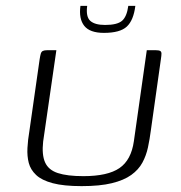

<svg xmlns="http://www.w3.org/2000/svg" viewBox="-20 -631 617 654"><path d="M494 -188Q490 -157 484 -129Q478 -101 465 -77Q452 -53 427 -35Q402 -17 361 -7Q320 3 258 3Q197 3 159.5 -7Q122 -17 103 -35Q84 -53 78 -76Q72 -99 73.5 -127Q75 -155 80 -184L115 -429Q117 -442 119 -448.5Q121 -455 126 -457.5Q131 -460 141 -460H172L127 -149Q122 -104 133.5 -78Q145 -52 177 -41.5Q209 -31 264 -31Q347 -31 387 -58.5Q427 -86 436 -150L480 -460H510Q521 -460 525.5 -457.5Q530 -455 530 -448.5Q530 -442 528 -429ZM334 -519Q286 -519 267 -543Q248 -567 254 -611H277Q272 -574 287.5 -560Q303 -546 338 -546Q379 -546 395.5 -560Q412 -574 417 -611H441Q435 -562 412 -540.5Q389 -519 334 -519Z"/></svg>

Font: Genos Light
Style: Italic
Weight: 300
Italic angle: -8°
Designer: Robert E. Leuschke
Foundry: Robert E. Leuschke
Version: Version 1.010